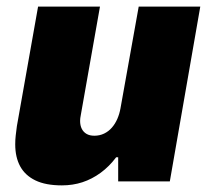

<svg xmlns="http://www.w3.org/2000/svg" viewBox="-20 -547 631 580"><path d="M167 13Q118 13 87 -2Q56 -17 41 -44.5Q26 -72 26 -111Q26 -125 27.5 -138Q29 -151 31 -166L95 -527H282L224 -199Q223 -194 222.5 -190Q222 -186 222 -182Q222 -168 227 -158Q232 -148 241.5 -142.5Q251 -137 265 -137Q281 -137 294.5 -143.5Q308 -150 318 -161.5Q328 -173 334.5 -188Q341 -203 344 -220L399 -527H585L493 1H337V-72H331Q310 -44 284 -25Q258 -6 229 3.5Q200 13 167 13Z"/></svg>

Font: Archivo SemiCondensed Black
Style: Italic
Weight: 900
Width: 4
Italic angle: -10°
Designer: Hector Gatti
Foundry: Omnibus-Type
Version: Version 2.001